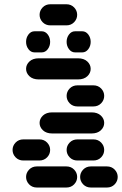

<svg xmlns="http://www.w3.org/2000/svg" viewBox="-20 -881 564 888"><path d="M150.4 -13.7H287.1Q308.6 -13.7 322.8 -28.3Q336.9 -43 336.9 -62.5Q336.9 -82 322.8 -96.7Q308.6 -111.3 287.1 -111.3H150.4Q128.9 -111.3 114.7 -96.7Q100.6 -82 100.6 -62.5Q100.6 -43 114.7 -28.3Q128.9 -13.7 150.4 -13.7ZM400.4 -13.7H474.6Q496.1 -13.7 510.3 -28.3Q524.4 -43 524.4 -62.5Q524.4 -82 510.3 -96.7Q496.1 -111.3 474.6 -111.3H400.4Q378.9 -111.3 364.7 -96.7Q350.6 -82 350.6 -62.5Q350.6 -43 364.7 -28.3Q378.9 -13.7 400.4 -13.7ZM87.9 -138.7H162.1Q183.6 -138.7 197.8 -153.3Q211.9 -168 211.9 -187.5Q211.9 -207 197.8 -221.7Q183.6 -236.3 162.1 -236.3H87.9Q66.4 -236.3 52.2 -221.7Q38.1 -207 38.1 -187.5Q38.1 -168 52.2 -153.3Q66.4 -138.7 87.9 -138.7ZM337.9 -138.7H412.1Q433.6 -138.7 447.8 -153.3Q461.9 -168 461.9 -187.5Q461.9 -207 447.8 -221.7Q433.6 -236.3 412.1 -236.3H337.9Q316.4 -236.3 302.2 -221.7Q288.1 -207 288.1 -187.5Q288.1 -168 302.2 -153.3Q316.4 -138.7 337.9 -138.7ZM221.7 -263.7H403.3Q430.7 -263.7 446.3 -278.3Q461.9 -293 461.9 -312.5Q461.9 -332 446.3 -346.7Q430.7 -361.3 403.3 -361.3H221.7Q194.3 -361.3 178.7 -346.7Q163.1 -332 163.1 -312.5Q163.1 -293 178.7 -278.3Q194.3 -263.7 221.7 -263.7ZM337.9 -388.7H412.1Q433.6 -388.7 447.8 -403.3Q461.9 -418 461.9 -437.5Q461.9 -457 447.8 -471.7Q433.6 -486.3 412.1 -486.3H337.9Q316.4 -486.3 302.2 -471.7Q288.1 -457 288.1 -437.5Q288.1 -418 302.2 -403.3Q316.4 -388.7 337.9 -388.7ZM159.2 -513.7H340.8Q368.2 -513.7 383.8 -528.3Q399.4 -543 399.4 -562.5Q399.4 -582 383.8 -596.7Q368.2 -611.3 340.8 -611.3H159.2Q131.8 -611.3 116.2 -596.7Q100.6 -582 100.6 -562.5Q100.6 -543 116.2 -528.3Q131.8 -513.7 159.2 -513.7ZM139.6 -638.7H172.9Q189.5 -638.7 200.7 -653.3Q211.9 -668 211.9 -687.5Q211.9 -707 200.7 -721.7Q189.5 -736.3 172.9 -736.3H139.6Q123 -736.3 111.8 -721.7Q100.6 -707 100.6 -687.5Q100.6 -668 111.8 -653.3Q123 -638.7 139.6 -638.7ZM327.1 -638.7H360.4Q377 -638.7 388.2 -653.3Q399.4 -668 399.4 -687.5Q399.4 -707 388.2 -721.7Q377 -736.3 360.4 -736.3H327.1Q310.5 -736.3 299.3 -721.7Q288.1 -707 288.1 -687.5Q288.1 -668 299.3 -653.3Q310.5 -638.7 327.1 -638.7ZM212.9 -763.7H287.1Q308.6 -763.7 322.8 -778.3Q336.9 -793 336.9 -812.5Q336.9 -832 322.8 -846.7Q308.6 -861.3 287.1 -861.3H212.9Q191.4 -861.3 177.2 -846.7Q163.1 -832 163.1 -812.5Q163.1 -793 177.2 -778.3Q191.4 -763.7 212.9 -763.7Z"/></svg>

Font: Workbench
Style: Regular
Weight: 400
Designer: Jens Kutilek
Foundry: Jens Kutilek
Version: Version 2.001